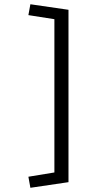

<svg xmlns="http://www.w3.org/2000/svg" viewBox="-20 -705 444 898"><path d="M112.8 121.6 234.4 101.6V-615.2L112.8 -634.3L122.1 -685.1L300.3 -659.2V147L122.1 173.3Z"/></svg>

Font: Scheherazade New
Style: Regular
Weight: 400
Designer: SIL International
Foundry: SIL International
Version: Version 4.000